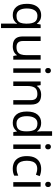

<svg xmlns="http://www.w3.org/2000/svg" viewBox="1340 -2140 1040 3760"><g transform="rotate(90 1860.0 -260.0)"><path d="M442 11Q442 -7 443 -31Q444 -55 447 -72H441Q418 -38 377.5 -14Q337 10 273 10Q176 10 115.5 -59.5Q55 -129 55 -267Q55 -359 83 -421Q111 -483 161 -514.5Q211 -546 276 -546Q339 -546 379 -522Q419 -498 443 -463H447L460 -536H530V240H442ZM290 -63Q345 -63 378.5 -83Q412 -103 427 -144.5Q442 -186 443 -248V-266Q443 -368 409 -420.5Q375 -473 288 -473Q216 -473 181 -416.5Q146 -360 146 -265Q146 -170 181.5 -116.5Q217 -63 290 -63Z M1148 -536V0H1076L1063 -71H1059Q1042 -43 1015 -25Q988 -7 956 1.5Q924 10 889 10Q825 10 781.5 -10.5Q738 -31 716 -74Q694 -117 694 -185V-536H783V-191Q783 -127 812 -95Q841 -63 902 -63Q962 -63 996.5 -85.5Q1031 -108 1045.5 -151.5Q1060 -195 1060 -257V-536Z M1406 -536V0H1318V-536ZM1363 -737Q1383 -737 1398.5 -723.5Q1414 -710 1414 -681Q1414 -653 1398.5 -639Q1383 -625 1363 -625Q1341 -625 1326 -639Q1311 -653 1311 -681Q1311 -710 1326 -723.5Q1341 -737 1363 -737Z M1834 -546Q1930 -546 1979 -499.5Q2028 -453 2028 -349V0H1941V-343Q1941 -408 1912 -440Q1883 -472 1821 -472Q1732 -472 1698 -422Q1664 -372 1664 -278V0H1576V-536H1647L1660 -463H1665Q1683 -491 1709.5 -509.5Q1736 -528 1768 -537Q1800 -546 1834 -546Z M2384 10Q2284 10 2224 -59.5Q2164 -129 2164 -267Q2164 -405 2224.5 -475.5Q2285 -546 2385 -546Q2427 -546 2458 -535.5Q2489 -525 2512 -507Q2535 -489 2551 -467H2557Q2556 -480 2553.5 -505.5Q2551 -531 2551 -546V-760H2639V0H2568L2555 -72H2551Q2535 -49 2512 -30.5Q2489 -12 2457.5 -1Q2426 10 2384 10ZM2398 -63Q2483 -63 2517.5 -109.5Q2552 -156 2552 -250V-266Q2552 -366 2519 -419.5Q2486 -473 2397 -473Q2326 -473 2290.5 -416.5Q2255 -360 2255 -265Q2255 -169 2290.5 -116Q2326 -63 2398 -63Z M2897 -536V0H2809V-536ZM2854 -737Q2874 -737 2889.5 -723.5Q2905 -710 2905 -681Q2905 -653 2889.5 -639Q2874 -625 2854 -625Q2832 -625 2817 -639Q2802 -653 2802 -681Q2802 -710 2817 -723.5Q2832 -737 2854 -737Z M3282 10Q3211 10 3155.5 -19Q3100 -48 3068.5 -109Q3037 -170 3037 -265Q3037 -364 3070 -426Q3103 -488 3159.5 -517Q3216 -546 3288 -546Q3329 -546 3367 -537.5Q3405 -529 3429 -517L3402 -444Q3378 -453 3346 -461Q3314 -469 3286 -469Q3232 -469 3197 -446Q3162 -423 3145 -378Q3128 -333 3128 -266Q3128 -202 3145 -157Q3162 -112 3196 -89Q3230 -66 3281 -66Q3325 -66 3358.5 -75Q3392 -84 3420 -97V-19Q3393 -5 3360.5 2.5Q3328 10 3282 10Z M3635 -536V0H3547V-536ZM3592 -737Q3612 -737 3627.5 -723.5Q3643 -710 3643 -681Q3643 -653 3627.5 -639Q3612 -625 3592 -625Q3570 -625 3555 -639Q3540 -653 3540 -681Q3540 -710 3555 -723.5Q3570 -737 3592 -737Z"/></g></svg>

Font: Noto Sans Malayalam
Style: Regular
Weight: 400
Designer: Jelle Bosma - Monotype Design Team
Foundry: Monotype Imaging Inc.
Version: Version 2.103